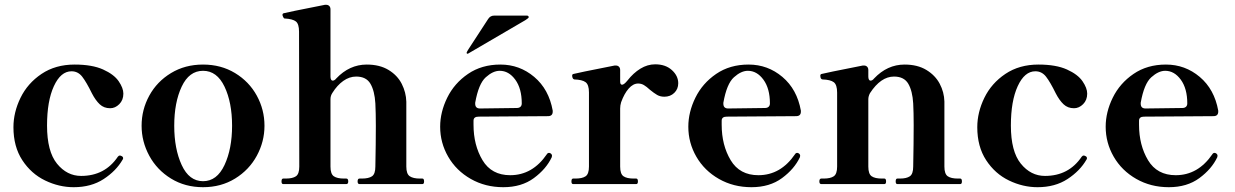

<svg xmlns="http://www.w3.org/2000/svg" viewBox="-20 -767 5146 800"><path d="M36 -237Q36 -299 65.5 -359.5Q95 -420 153 -459Q211 -498 291 -498Q364 -498 409.5 -477.5Q455 -457 474.5 -428.5Q494 -400 494 -377Q494 -350 477 -333Q460 -316 439 -316Q413 -316 395.5 -332.5Q378 -349 363 -378Q340 -425 322.5 -447.5Q305 -470 278 -470Q233 -470 204.5 -408Q176 -346 176 -244Q176 -136 217.5 -85Q259 -34 318 -34Q417 -34 471 -114Q475 -119 479 -119Q482 -119 486 -117Q493 -114 493 -108Q493 -104 491 -102Q464 -55 412 -21Q360 13 287 13Q226 13 168 -15Q110 -43 73 -99.5Q36 -156 36 -237Z M570 -243Q570 -310 602 -368.5Q634 -427 692.5 -462.5Q751 -498 826 -498Q901 -498 959.5 -462.5Q1018 -427 1050 -368.5Q1082 -310 1082 -243Q1082 -177 1050 -118Q1018 -59 959.5 -23Q901 13 826 13Q751 13 692.5 -23Q634 -59 602 -118Q570 -177 570 -243ZM947 -243Q947 -340 915.5 -406Q884 -472 826 -472Q768 -472 737 -406Q706 -340 706 -243Q706 -147 737 -79.5Q768 -12 826 -12Q884 -12 915.5 -79.5Q947 -147 947 -243Z M1740 -23Q1747 -23 1747 -11Q1747 0 1740 0H1478Q1470 0 1470 -11Q1470 -23 1478 -23H1488Q1516 -23 1530 -32.5Q1544 -42 1544 -73Q1546 -170 1546 -243Q1546 -296 1544 -336Q1541 -388 1523.5 -418Q1506 -448 1464 -448Q1436 -448 1410.5 -430Q1385 -412 1365 -380Q1357 -368 1357 -354V-73Q1357 -42 1371 -32.5Q1385 -23 1413 -23H1423Q1431 -23 1431 -11Q1431 0 1423 0H1160Q1153 0 1153 -11Q1153 -23 1160 -23H1171Q1199 -23 1213 -32.5Q1227 -42 1227 -73L1226 -635Q1226 -667 1213 -677.5Q1200 -688 1166 -690H1165Q1163 -690 1160 -696Q1157 -702 1157 -705Q1157 -711 1163 -712Q1172 -715 1334 -747H1339Q1347 -747 1352 -742Q1357 -737 1357 -728V-448Q1357 -440 1359.5 -435.5Q1362 -431 1366 -431Q1374 -431 1381 -440Q1436 -498 1508 -498Q1562 -498 1599 -475.5Q1636 -453 1654 -417.5Q1672 -382 1673 -343V-73Q1673 -42 1687.5 -32.5Q1702 -23 1729 -23Z M2280 -118 2279 -112Q2256 -63 2204.5 -25Q2153 13 2077 13Q2002 13 1941.5 -21.5Q1881 -56 1847.5 -114Q1814 -172 1814 -239Q1814 -300 1843.5 -360Q1873 -420 1930 -459Q1987 -498 2065 -498Q2145 -498 2206 -446.5Q2267 -395 2283 -306V-302Q2283 -283 2263 -283L1974 -281Q1953 -281 1953 -264V-247Q1953 -162 1990.5 -99.5Q2028 -37 2106 -37Q2199 -37 2259 -125Q2262 -130 2268 -130Q2270 -130 2274 -128Q2280 -124 2280 -118ZM1960 -339V-335Q1960 -315 1980 -315L2133 -317Q2143 -317 2148.5 -322Q2154 -327 2154 -336Q2154 -398 2127 -435Q2100 -472 2062 -472Q2034 -472 2004 -445Q1974 -418 1960 -339ZM2169 -683Q2181 -691 2182 -693Q2183 -694 2183 -696Q2183 -698 2181 -700Q2179 -702 2176 -702H2039Q2023 -702 2014 -688L1932 -562Q1925 -551 1925 -549L1924 -547Q1924 -546 1925 -544.5Q1926 -543 1928 -543L1931 -544Z M2806 -420Q2806 -396 2789.5 -380Q2773 -364 2748 -364Q2731 -364 2718 -371.5Q2705 -379 2688 -393Q2674 -406 2663 -412.5Q2652 -419 2639 -419Q2618 -419 2599.5 -398Q2581 -377 2568 -341Q2564 -328 2564 -315V-73Q2564 -42 2578 -32.5Q2592 -23 2620 -23H2631Q2638 -23 2638 -11Q2638 0 2631 0H2368Q2361 0 2361 -11Q2361 -23 2368 -23H2378Q2406 -23 2420 -32.5Q2434 -42 2434 -73V-382Q2434 -414 2420 -424.5Q2406 -435 2373 -436Q2368 -437 2366 -442Q2364 -447 2364 -452Q2364 -458 2370 -459Q2379 -462 2541 -494H2546Q2554 -494 2559 -489Q2564 -484 2564 -475V-427Q2564 -414 2572 -414Q2580 -414 2594 -431Q2619 -463 2648.5 -481Q2678 -499 2710 -499Q2753 -499 2779.5 -475Q2806 -451 2806 -420Z M3314 -118 3313 -112Q3290 -63 3238.5 -25Q3187 13 3111 13Q3036 13 2975.5 -21.5Q2915 -56 2881.5 -114Q2848 -172 2848 -239Q2848 -300 2877.5 -360Q2907 -420 2964 -459Q3021 -498 3099 -498Q3179 -498 3240 -446.5Q3301 -395 3317 -306V-302Q3317 -283 3297 -283L3008 -281Q2987 -281 2987 -264V-247Q2987 -162 3024.5 -99.5Q3062 -37 3140 -37Q3233 -37 3293 -125Q3296 -130 3302 -130Q3304 -130 3308 -128Q3314 -124 3314 -118ZM2994 -339V-335Q2994 -315 3014 -315L3167 -317Q3177 -317 3182.5 -322Q3188 -327 3188 -336Q3188 -398 3161 -435Q3134 -472 3096 -472Q3068 -472 3038 -445Q3008 -418 2994 -339Z M3981 -23Q3988 -23 3988 -11Q3988 0 3981 0H3719Q3712 0 3712 -11Q3712 -23 3719 -23H3730Q3757 -23 3771 -32.5Q3785 -42 3785 -73Q3787 -172 3787 -246Q3787 -298 3785 -336Q3782 -388 3764.5 -418Q3747 -448 3705 -448Q3650 -448 3605 -379Q3598 -366 3598 -353V-73Q3598 -42 3612 -32.5Q3626 -23 3654 -23H3665Q3672 -23 3672 -11Q3672 0 3665 0H3402Q3394 0 3394 -11Q3394 -23 3402 -23H3412Q3440 -23 3454 -32.5Q3468 -42 3468 -73V-381Q3468 -414 3454 -424.5Q3440 -435 3407 -436Q3398 -437 3398 -452Q3398 -458 3404 -459Q3413 -462 3575 -494H3580Q3588 -494 3593 -489Q3598 -484 3598 -475V-448Q3598 -440 3600.5 -435.5Q3603 -431 3607 -431Q3615 -431 3622 -440Q3677 -498 3749 -498Q3803 -498 3840 -475.5Q3877 -453 3895.5 -418Q3914 -383 3915 -344V-73Q3915 -42 3929 -32.5Q3943 -23 3971 -23Z M4052 -237Q4052 -299 4081.5 -359.5Q4111 -420 4169 -459Q4227 -498 4307 -498Q4380 -498 4425.5 -477.5Q4471 -457 4490.5 -428.5Q4510 -400 4510 -377Q4510 -350 4493 -333Q4476 -316 4455 -316Q4429 -316 4411.5 -332.5Q4394 -349 4379 -378Q4356 -425 4338.5 -447.5Q4321 -470 4294 -470Q4249 -470 4220.5 -408Q4192 -346 4192 -244Q4192 -136 4233.5 -85Q4275 -34 4334 -34Q4433 -34 4487 -114Q4491 -119 4495 -119Q4498 -119 4502 -117Q4509 -114 4509 -108Q4509 -104 4507 -102Q4480 -55 4428 -21Q4376 13 4303 13Q4242 13 4184 -15Q4126 -43 4089 -99.5Q4052 -156 4052 -237Z M5053 -118 5052 -112Q5029 -63 4977.5 -25Q4926 13 4850 13Q4775 13 4714.5 -21.5Q4654 -56 4620.5 -114Q4587 -172 4587 -239Q4587 -300 4616.5 -360Q4646 -420 4703 -459Q4760 -498 4838 -498Q4918 -498 4979 -446.5Q5040 -395 5056 -306V-302Q5056 -283 5036 -283L4747 -281Q4726 -281 4726 -264V-247Q4726 -162 4763.5 -99.5Q4801 -37 4879 -37Q4972 -37 5032 -125Q5035 -130 5041 -130Q5043 -130 5047 -128Q5053 -124 5053 -118ZM4733 -339V-335Q4733 -315 4753 -315L4906 -317Q4916 -317 4921.5 -322Q4927 -327 4927 -336Q4927 -398 4900 -435Q4873 -472 4835 -472Q4807 -472 4777 -445Q4747 -418 4733 -339Z"/></svg>

Font: Shippori Mincho B1 ExtraBold
Style: Regular
Weight: 800
Designer: FONTDASU
Foundry: FONTDASU / Google Inc. / but / Adobe
Version: Version 3.110; ttfautohint (v1.8.3)